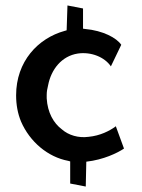

<svg xmlns="http://www.w3.org/2000/svg" viewBox="-20 -590 520 703"><path d="M434 -46 404 -128 402 -126C381 -111 347 -93 304 -89C267 -84 231 -95 207 -116C176 -139 154 -178 151 -230V-242C151 -254 153 -266 156 -277C167 -336 206 -385 265 -394C314 -401 363 -381 386 -347L424 -426C407 -451 358 -478 291 -484L284 -485V-559L227 -570L224 -479L217 -477C119 -450 39 -365 39 -241C39 -206 45 -174 57 -145C89 -71 155 -15 230 -1L237 1V82L294 93L296 2C359 -5 410 -30 434 -46Z"/></svg>

Font: Bluebird
Style: LiNrw
Weight: 300
Designer: Jasper
Foundry: Cannot Into Space Fonts
Version: Version 0.98